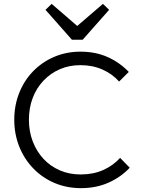

<svg xmlns="http://www.w3.org/2000/svg" viewBox="-20 -966 733 996"><path d="M400 10Q326 10 262.5 -17Q199 -44 152 -93Q105 -142 79.5 -206.5Q54 -271 54 -345Q54 -419 79.5 -483.5Q105 -548 151.5 -596Q198 -644 261 -671Q324 -698 397 -698Q476 -698 538.5 -670Q601 -642 648 -593L598 -543Q562 -583 511 -605.5Q460 -628 397 -628Q339 -628 290.5 -607Q242 -586 205.5 -547.5Q169 -509 149.5 -457.5Q130 -406 130 -345Q130 -284 150 -232Q170 -180 206 -141.5Q242 -103 291 -82Q340 -61 398 -61Q464 -61 515.5 -84Q567 -107 603 -147L653 -96Q607 -47 543 -18.5Q479 10 400 10ZM514 -946 546 -915 409 -760H353L216 -915L248 -946L404 -811H357Z"/></svg>

Font: Outfit Thin Light
Style: Regular
Weight: 300
Version: Version 1.100;gftools[0.9.27]